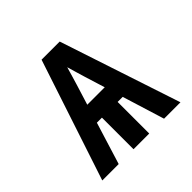

<svg xmlns="http://www.w3.org/2000/svg" viewBox="-139 -649 778 778"><g transform="rotate(-45 250.0 -260.0)"><path d="M26 0 198 -520H302L474 0H380L324 -181H295V0H205V-181H176L120 0ZM200 -260H300L273 -347Q267 -366 261.5 -385.5Q256 -405 250 -425Q244 -405 238.5 -385.5Q233 -366 227 -347Z"/></g></svg>

Font: Iosevka Custom Semibold
Style: Regular
Weight: 600
Designer: Belleve Invis
Foundry: Belleve Invis
Version: Version 27.0.2; ttfautohint (v1.8.4)